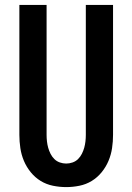

<svg xmlns="http://www.w3.org/2000/svg" viewBox="-20 -755 540 783"><path d="M250 8Q223 8 196 2.5Q169 -3 146 -17Q123 -31 105.5 -52.5Q88 -74 77.5 -99Q67 -124 63 -151Q59 -178 59 -205V-735H170V-205Q170 -192 171.5 -178.5Q173 -165 176.5 -152.5Q180 -140 186 -128Q192 -116 201.5 -106.5Q211 -97 224 -92.5Q237 -88 250 -88Q263 -88 276 -92.5Q289 -97 298.5 -106.5Q308 -116 314 -128Q320 -140 323.5 -152.5Q327 -165 328.5 -178.5Q330 -192 330 -205V-735H441V-205Q441 -178 437 -151Q433 -124 422.5 -99Q412 -74 394.5 -52.5Q377 -31 354 -17Q331 -3 304 2.5Q277 8 250 8Z"/></svg>

Font: Iosevka Algr
Style: Bold
Weight: 700
Monospace: yes
Designer: Belleve Invis
Foundry: Belleve Invis
Version: Version 26.0.2; ttfautohint (v1.8.3)